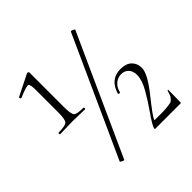

<svg xmlns="http://www.w3.org/2000/svg" viewBox="-164 -785 936 936"><g transform="rotate(-45 304.5 -316.5)"><path d="M49 -309Q47 -309 47 -314.5Q47 -320 49 -320Q96 -320 107 -331Q118 -342 118 -389V-508Q118 -517 118 -532Q119 -584 109.5 -588.5Q100 -593 42 -568Q36 -566 34 -574Q33 -578 36 -579L146 -634Q149 -635 152.5 -632.5Q156 -630 156 -627V-389Q156 -341 166 -330.5Q176 -320 221 -320Q224 -320 224 -314.5Q224 -309 221 -309Q211 -309 183 -310Q155 -311 138 -311Q120 -311 90 -310Q60 -309 49 -309ZM182 0Q181 2 176 0.5Q171 -1 165.5 -4.5Q160 -8 160 -9L440 -626Q442 -628 447 -626.5Q452 -625 457 -622Q462 -619 462 -618ZM393 -6Q400 -27 432.5 -73Q465 -119 492 -166Q519 -213 519 -248Q519 -275 504.5 -290.5Q490 -306 467 -306Q442 -306 424 -290Q406 -274 400 -248Q400 -246 396.5 -245.5Q393 -245 390.5 -246.5Q388 -248 388 -250Q410 -326 482 -326Q520 -326 540 -306.5Q560 -287 560 -256Q560 -216 494.5 -134Q429 -52 423 -35Q423 -32 426 -32Q463 -32 479.5 -32Q496 -32 515 -34.5Q534 -37 539.5 -39Q545 -41 552.5 -50Q560 -59 562 -65Q564 -71 570 -89Q570 -90 572.5 -90Q575 -90 575 -89L574 -5Q574 0 570 0H396Q392 0 393 -6Z"/></g></svg>

Font: Cormorant Upright Light
Style: Regular
Weight: 300
Designer: Christian Thalmann (Catharsis Fonts)
Foundry: Catharsis Fonts
Version: Version 3.302;PS 003.302;hotconv 1.0.88;makeotf.lib2.5.64775